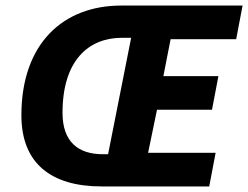

<svg xmlns="http://www.w3.org/2000/svg" viewBox="-20 -671 893 691"><path d="M346 0H733L756 -121H513L545 -276H743L766 -397H568L594 -530H830L853 -651H416C208 -651 57 -515 57 -256C57 -83 164 0 346 0ZM350 -116C263 -116 205 -159 205 -265C205 -454 299 -535 419 -535H452L369 -116Z"/></svg>

Font: Source Sans Pro
Style: Bold Italic
Weight: 700
Italic angle: -11°
Designer: Paul D. Hunt
Foundry: Adobe Systems Incorporated
Version: Version 3.006;hotconv 1.0.111;makeotfexe 2.5.65597